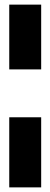

<svg xmlns="http://www.w3.org/2000/svg" viewBox="-20 -680 218 830"><path d="M20 130V-173H158V130ZM20 -380V-660H158V-380Z"/></svg>

Font: Bricolage Grotesque 96pt ExtraBold Condensed
Style: Regular
Weight: 800
Width: 3
Version: Version 1.001;gftools[0.9.33.dev8+g029e19f]